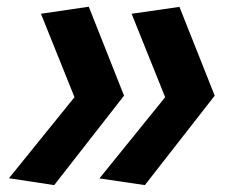

<svg xmlns="http://www.w3.org/2000/svg" viewBox="-20 -546 660 558"><path d="M362.5 -506 460 -263.5 269 -27.5 401 -8 604 -268 501.5 -526ZM99 -506 196.5 -263.5 6 -28 137.5 -8 340.5 -268 238 -526.5Z"/></svg>

Font: Monaspace Neon
Style: Bold Italic
Weight: 700
Italic angle: -11°
Designer: Riley Cran & the Lettermatic Team
Foundry: Lettermatic
Version: Version 1.200 (Monaspace Neon)